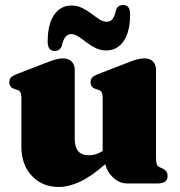

<svg xmlns="http://www.w3.org/2000/svg" viewBox="-20 -729 715 763"><path d="M65 -146V-340Q65 -356 60.8 -362.8Q56.5 -369.5 48 -372L37 -375.5Q17 -382 17 -402Q17 -414 23.5 -421Q30 -428 48 -435L159 -478Q186 -488.5 201.5 -492.8Q217 -497 229 -497Q253 -497 265 -484.2Q277 -471.5 277 -452V-176Q277 -112 333 -112Q362 -112 388 -129V-340Q388 -356 383.8 -362.8Q379.5 -369.5 371 -372L360 -375.5Q340 -382 340 -402Q340 -414 346.5 -421Q353 -428 371 -435L482 -478Q507.5 -488 523.2 -492.5Q539 -497 554 -497Q576.5 -497 588.2 -484.2Q600 -471.5 600 -452V-105Q600 -85 603 -76.8Q606 -68.5 613.5 -65L624.5 -60Q646 -50.5 646 -30Q646 0 608 0H485.5Q455.5 0 431 -22Q406.5 -44 398.5 -76.5Q341 -26.5 296.5 -6.2Q252 14 214 14Q147.5 14 106.2 -30.5Q65 -75 65 -146ZM402.5 -528.5Q379.5 -528.5 359.8 -538.2Q340 -548 323.2 -561Q306.5 -574 291.8 -583.8Q277 -593.5 263 -593.5Q235 -593.5 225 -545Q217.5 -526.5 197.5 -526.5Q169.5 -526.5 169.5 -563Q169.5 -633.5 195.2 -670.2Q221 -707 264 -707Q287.5 -707 307 -697.2Q326.5 -687.5 343.2 -674.8Q360 -662 374.8 -652.2Q389.5 -642.5 403.5 -642.5Q419.5 -642.5 428 -654.5Q436.5 -666.5 441.5 -691Q449 -709 469.5 -709Q497 -709 497 -673Q497 -602.5 471.2 -565.5Q445.5 -528.5 402.5 -528.5Z"/></svg>

Font: Fraunces 9pt S000 Black
Style: Regular
Weight: 900
Version: Version 1.000; ttfautohint (v1.8.3)